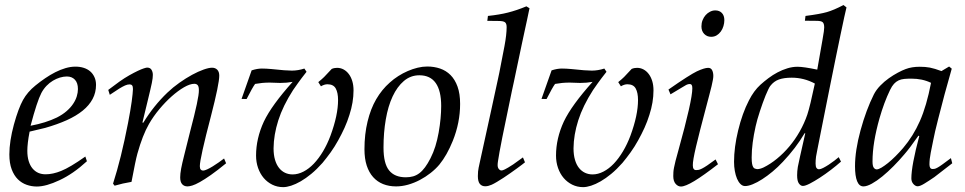

<svg xmlns="http://www.w3.org/2000/svg" viewBox="-20 -748 3929 782"><path d="M327.6 -110.4 334 -91.3Q305.2 -64.9 277.6 -45.9Q250 -26.9 222.7 -14.2Q168 11.7 129.9 11.7Q108.4 11.7 88.4 4.6Q68.4 -2.4 52.7 -17.8Q37.1 -33.2 27.6 -58.3Q18.1 -83.5 18.1 -119.1Q18.1 -172.4 36.6 -240.7Q45.9 -274.4 55.2 -299.3Q64.5 -324.2 73.7 -340.8Q91.8 -373.5 124.5 -399.9Q143.6 -415.5 164.1 -429.4Q184.6 -443.4 205.3 -453.9Q226.1 -464.4 246.8 -470.5Q267.6 -476.6 287.1 -476.6Q305.7 -476.6 321 -471.7Q336.4 -466.8 347.4 -457.3Q358.4 -447.8 364.7 -433.8Q371.1 -419.9 371.1 -402.3Q371.1 -371.1 357.2 -345Q343.3 -318.8 316.9 -297.4Q290.5 -275.9 252 -258.5Q213.4 -241.2 164.1 -227.1L100.6 -211.9Q95.7 -187 93.5 -167.5Q91.3 -147.9 91.3 -133.8Q91.3 -109.9 96.9 -91.8Q102.5 -73.7 112.5 -61.8Q122.6 -49.8 136 -43.9Q149.4 -38.1 165.5 -38.1Q195.3 -38.1 229 -51.8Q264.6 -65.9 327.6 -110.4ZM104.5 -235.8Q167 -247.6 211.9 -269.5Q234.9 -281.2 251.2 -295.4Q267.6 -309.6 277.8 -325Q288.1 -340.3 292.7 -355.7Q297.4 -371.1 297.4 -385.3Q297.4 -410.2 285.2 -423.3Q272.9 -436.5 252.4 -436.5Q238.8 -436.5 224.1 -432.1Q209.5 -427.7 195.6 -419.4Q181.6 -411.1 169.4 -398.4Q157.2 -385.7 148.4 -369.1Q130.9 -335.4 104.5 -235.8Z M446.8 8.3 440.4 0Q457 -51.8 472.2 -113Q487.3 -174.3 501.5 -247.1Q511.7 -300.3 516.4 -334.5Q521 -368.7 521.5 -385.3Q521.5 -396 518.1 -400.1Q514.6 -404.3 508.3 -404.3Q499 -404.3 489.3 -399.9Q479.5 -395.5 465.8 -387.2L427.2 -361.8L420.9 -381.8L466.3 -415.5Q487.8 -430.7 506.8 -441.4Q525.9 -452.1 540.8 -459.2Q555.7 -466.3 565.7 -469.5Q575.7 -472.7 579.1 -472.7Q591.8 -472.7 597.2 -463.6Q602.5 -454.6 602.5 -442.9Q602.5 -436.5 601.6 -429Q600.6 -421.4 598.4 -409.9Q596.2 -398.4 592 -381.3Q587.9 -364.3 582 -339.4L560.1 -249L563.5 -248Q605.5 -316.9 661.6 -370.6Q684.6 -392.6 710.9 -411.1Q737.3 -429.7 762.5 -443.4Q787.6 -457 809.1 -464.6Q830.6 -472.2 843.8 -472.2Q856.9 -472.2 865 -463.9Q873 -455.6 873 -439.9Q873 -406.2 839.4 -275.9Q793.9 -102.5 793.9 -71.3Q793.9 -61.5 797.6 -57.4Q801.3 -53.2 807.1 -53.2Q813 -53.2 823.7 -58.1Q834.5 -63 846.7 -70.6Q858.9 -78.1 871.1 -86.7Q883.3 -95.2 892.6 -102.5L900.9 -83Q865.2 -53.7 839.1 -35.4Q813 -17.1 794.2 -6.6Q775.4 3.9 763.2 7.6Q751 11.2 743.7 11.2Q730 11.2 721.9 2.2Q713.9 -6.8 713.9 -25.4Q713.9 -32.2 714.8 -41.3Q715.8 -50.3 717.8 -61.5Q721.2 -80.1 730.7 -117.7Q740.2 -155.3 754.4 -212.4Q772.5 -281.2 781.5 -323.2Q790.5 -365.2 790 -380.9Q790 -395.5 785.2 -401.1Q780.3 -406.7 771.5 -406.7Q753.9 -406.7 729.5 -392.6Q705.1 -378.4 679.2 -355.5Q653.3 -332.5 628.9 -303.2Q604.5 -273.9 586.9 -243.2Q560.5 -197.3 539.6 -122.1Q535.6 -107.9 529.8 -79.8Q523.9 -51.8 515.6 -7.3Q497.6 -4.4 480.5 -0.5Q463.4 3.4 446.8 8.3Z M963.9 -345.2 1004.9 -461.4Q1027.8 -468.8 1046.4 -468.8Q1055.2 -468.8 1064.9 -468.3Q1074.7 -467.8 1085.4 -466.8Q1116.2 -463.4 1136.7 -461.9Q1157.2 -460.4 1168.5 -460.4Q1193.8 -460.4 1219.7 -468.8L1228.5 -455.6Q1206.5 -427.7 1193.4 -409.2Q1180.2 -390.6 1173.8 -381.3Q1132.3 -316.9 1113.5 -257.8Q1094.7 -198.7 1094.2 -144Q1094.2 -117.2 1100.1 -97.2Q1106 -77.1 1116.5 -64Q1127 -50.8 1141.1 -44.2Q1155.3 -37.6 1171.9 -37.6Q1193.8 -37.6 1216.1 -49.1Q1238.3 -60.5 1258.3 -81.5Q1278.3 -102.5 1295.7 -131.6Q1313 -160.6 1326.2 -195.8Q1356.9 -279.3 1356.9 -340.3Q1356.9 -370.6 1347.4 -387.7Q1337.9 -404.8 1313.5 -404.8Q1301.3 -404.8 1287.1 -396.5L1276.4 -413.6Q1292 -426.3 1300.3 -434.6L1331.1 -467.3Q1336.4 -469.7 1342 -470.7Q1347.7 -471.7 1353 -471.7Q1367.2 -471.7 1379.4 -465.1Q1391.6 -458.5 1400.6 -446.5Q1409.7 -434.6 1414.8 -417.7Q1419.9 -400.9 1419.9 -379.9Q1419.9 -331.5 1403.3 -280.3Q1395 -253.4 1383.3 -227.5Q1371.6 -201.7 1357.4 -176.3Q1342.8 -149.9 1326.7 -127.4Q1310.5 -105 1293.5 -84.5Q1270.5 -58.6 1248 -40Q1225.6 -21.5 1204.8 -9.5Q1184.1 2.4 1165.8 8.3Q1147.5 14.2 1133.3 14.2Q1109.4 14.2 1089.1 4.2Q1068.8 -5.9 1054.2 -22.9Q1039.6 -40 1031.2 -63.7Q1022.9 -87.4 1022.9 -114.3Q1022.9 -184.1 1054.7 -252.9Q1070.8 -286.6 1100.1 -326.9Q1129.4 -367.2 1171.9 -414.6Q1147.9 -410.2 1121.6 -410.2L1078.1 -411.6Q1062.5 -411.6 1047.9 -410.2Q1033.2 -408.7 1019 -406.2Q1008.3 -391.6 984.4 -344.7Z M1464.4 -140.1Q1464.4 -201.2 1477.1 -253.2Q1489.7 -305.2 1512.2 -343.8Q1535.2 -383.3 1567.4 -411.6Q1583.5 -426.3 1602.3 -438.2Q1621.1 -450.2 1640.9 -458.7Q1660.6 -467.3 1680.9 -472.2Q1701.2 -477.1 1720.2 -477.1Q1748 -477.1 1772.5 -468.8Q1796.9 -460.4 1814.9 -442.4Q1833 -424.3 1843.5 -395.3Q1854 -366.2 1854 -324.7Q1854 -248.5 1824.2 -174.3Q1800.3 -115.2 1769.5 -77.6Q1754.4 -59.6 1733.9 -43.5Q1713.4 -27.3 1690.2 -15.1Q1667 -2.9 1642.1 4.2Q1617.2 11.2 1593.3 11.2Q1564 11.2 1540.3 1.7Q1516.6 -7.8 1499.8 -26.6Q1482.9 -45.4 1473.6 -73.7Q1464.4 -102.1 1464.4 -140.1ZM1542 -147Q1542 -82 1564.7 -54Q1587.4 -25.9 1632.8 -25.9Q1649.4 -25.9 1662.8 -29.8Q1676.3 -33.7 1688.2 -42.7Q1700.2 -51.8 1711.2 -66.7Q1722.2 -81.5 1733.4 -103.5Q1745.1 -126.5 1753.2 -152.3Q1761.2 -178.2 1766.6 -208Q1772 -238.8 1774.4 -265.6Q1776.9 -292.5 1776.9 -316.4Q1776.9 -378.4 1754.6 -409.9Q1732.4 -441.4 1688 -441.4Q1652.3 -441.4 1625 -418.2Q1597.7 -395 1579.1 -355.2Q1560.5 -315.4 1551.3 -261.7Q1542 -208 1542 -147Z M2109.9 -106.9 2118.2 -86.9Q2115.2 -84.5 2106.4 -77.6Q2097.7 -70.8 2085.4 -62Q2073.2 -53.2 2059.1 -43.2Q2044.9 -33.2 2030.8 -23.9Q2016.6 -14.6 2003.9 -7.1Q1991.2 0.5 1982.4 4.4Q1975.6 7.3 1969.2 9Q1962.9 10.7 1956.1 10.7Q1942.4 10.7 1934.3 1Q1926.3 -8.8 1926.3 -30.8Q1926.3 -50.8 1929.7 -66.4Q1929.7 -65.4 1932.6 -79.6Q1935.5 -93.8 1940.9 -117.7Q1946.3 -141.6 1953.1 -173.3Q1960 -205.1 1967.5 -239Q1975.1 -272.9 1982.4 -307.1Q1989.7 -341.3 1996.1 -370.4Q2002.4 -399.4 2007.1 -421.1Q2011.7 -442.9 2013.7 -452.1Q2025.9 -513.2 2034.7 -560.3Q2043.5 -607.4 2043.5 -637.7Q2043.5 -651.9 2036.9 -657.2Q2030.3 -662.6 2009.8 -662.6L1964.8 -663.1L1967.3 -683.1Q1990.7 -685.5 2011.2 -689Q2031.7 -692.4 2048.8 -696.8Q2084 -705.6 2124 -722.2L2136.7 -714.4Q2136.2 -712.4 2133.5 -699.7Q2130.9 -687 2126.7 -667.2Q2122.6 -647.5 2116.9 -622.1Q2111.3 -596.7 2105.5 -569.1Q2099.6 -541.5 2093.8 -513.4Q2087.9 -485.4 2082.5 -460Q2077.1 -434.6 2072.8 -413.8Q2068.4 -393.1 2065.4 -379.9Q2015.6 -144.5 2008.3 -91.8Q2006.8 -82.5 2006.8 -75.7Q2006.8 -65.4 2011.7 -59.6Q2016.6 -53.7 2022.5 -53.7Q2024.9 -53.7 2028.1 -54.7Q2031.2 -55.7 2036.6 -58.3Q2042 -61 2050 -65.7Q2058.1 -70.3 2069.8 -78.1Z M2185.5 -345.2 2226.6 -461.4Q2249.5 -468.8 2268.1 -468.8Q2276.9 -468.8 2286.6 -468.3Q2296.4 -467.8 2307.1 -466.8Q2337.9 -463.4 2358.4 -461.9Q2378.9 -460.4 2390.1 -460.4Q2415.5 -460.4 2441.4 -468.8L2450.2 -455.6Q2428.2 -427.7 2415 -409.2Q2401.9 -390.6 2395.5 -381.3Q2354 -316.9 2335.2 -257.8Q2316.4 -198.7 2315.9 -144Q2315.9 -117.2 2321.8 -97.2Q2327.6 -77.1 2338.1 -64Q2348.6 -50.8 2362.8 -44.2Q2377 -37.6 2393.6 -37.6Q2415.5 -37.6 2437.7 -49.1Q2460 -60.5 2480 -81.5Q2500 -102.5 2517.3 -131.6Q2534.7 -160.6 2547.9 -195.8Q2578.6 -279.3 2578.6 -340.3Q2578.6 -370.6 2569.1 -387.7Q2559.6 -404.8 2535.2 -404.8Q2522.9 -404.8 2508.8 -396.5L2498 -413.6Q2513.7 -426.3 2522 -434.6L2552.7 -467.3Q2558.1 -469.7 2563.7 -470.7Q2569.3 -471.7 2574.7 -471.7Q2588.9 -471.7 2601.1 -465.1Q2613.3 -458.5 2622.3 -446.5Q2631.3 -434.6 2636.5 -417.7Q2641.6 -400.9 2641.6 -379.9Q2641.6 -331.5 2625 -280.3Q2616.7 -253.4 2605 -227.5Q2593.3 -201.7 2579.1 -176.3Q2564.5 -149.9 2548.3 -127.4Q2532.2 -105 2515.1 -84.5Q2492.2 -58.6 2469.7 -40Q2447.3 -21.5 2426.5 -9.5Q2405.8 2.4 2387.5 8.3Q2369.1 14.2 2355 14.2Q2331.1 14.2 2310.8 4.2Q2290.5 -5.9 2275.9 -22.9Q2261.2 -40 2252.9 -63.7Q2244.6 -87.4 2244.6 -114.3Q2244.6 -184.1 2276.4 -252.9Q2292.5 -286.6 2321.8 -326.9Q2351.1 -367.2 2393.6 -414.6Q2369.6 -410.2 2343.3 -410.2L2299.8 -411.6Q2284.2 -411.6 2269.5 -410.2Q2254.9 -408.7 2240.7 -406.2Q2230 -391.6 2206.1 -344.7Z M2836.9 -640.6Q2836.9 -654.3 2841.6 -666Q2846.2 -677.7 2854 -686.5Q2861.8 -695.3 2872.1 -700.4Q2882.3 -705.6 2893.1 -705.6Q2910.2 -705.6 2920.2 -695.1Q2930.2 -684.6 2930.2 -666Q2930.2 -653.8 2926.5 -641.6Q2922.9 -629.4 2915.8 -619.6Q2908.7 -609.9 2898.9 -604Q2889.2 -598.1 2876.5 -598.1Q2859.4 -598.1 2848.1 -609.9Q2836.9 -621.6 2836.9 -640.6ZM2710.9 -363.8 2702.6 -383.3Q2746.6 -414.1 2775.4 -432.4Q2804.2 -450.7 2818.4 -457.5Q2849.1 -471.7 2864.3 -471.7Q2875.5 -471.7 2880.4 -462.2Q2885.3 -452.6 2885.3 -438.5Q2885.3 -432.1 2883.5 -422.4Q2881.8 -412.6 2878.2 -397.2Q2874.5 -381.8 2868.7 -360.1Q2862.8 -338.4 2855 -308.1Q2828.6 -209 2814.9 -151.1Q2801.3 -93.3 2801.8 -74.7Q2801.8 -55.2 2815.4 -55.2Q2820.8 -55.2 2825.7 -56.2Q2830.6 -57.1 2838.9 -61.3Q2847.2 -65.4 2860.4 -74.2Q2873.5 -83 2894.5 -98.6L2904.3 -79.1Q2845.2 -33.2 2808.1 -10.7Q2771 11.7 2753.4 11.7Q2741.2 11.7 2731.7 0.7Q2722.2 -10.3 2722.2 -30.8Q2722.2 -39.6 2722.7 -47.1Q2723.1 -54.7 2725.3 -65.7Q2727.5 -76.7 2731.4 -92.8Q2735.4 -108.9 2742.7 -134.3Q2799.8 -339.4 2799.8 -388.2Q2799.8 -398.4 2797.1 -402.1Q2794.4 -405.8 2789.6 -405.8Q2782.2 -405.8 2775.4 -402.3Q2773.4 -401.4 2757.6 -391.8Q2741.7 -382.3 2710.9 -363.8Z M3396 -107.9 3405.3 -89.8Q3387.2 -73.7 3364.3 -56.2Q3341.3 -38.6 3319.1 -24.2Q3296.9 -9.8 3278.3 -0.2Q3259.8 9.3 3250 9.3Q3241.2 9.3 3233.9 -0.7Q3226.6 -10.7 3226.6 -34.2Q3226.6 -50.3 3229.5 -68.4Q3231.4 -78.1 3238.8 -112.1Q3246.1 -146 3259.8 -205.1L3257.3 -205.6Q3238.8 -174.3 3216.8 -145.5Q3194.8 -116.7 3168.5 -88.9Q3148.4 -67.4 3126.7 -49.3Q3105 -31.2 3084.5 -18.1Q3064 -4.9 3045.9 2.4Q3027.8 9.8 3014.6 9.8Q3004.4 9.8 2996.1 1.7Q2987.8 -6.3 2981.9 -20Q2976.1 -33.7 2972.9 -51.5Q2969.7 -69.3 2969.7 -88.9Q2969.7 -147.9 2986.3 -216.3Q3003.4 -287.1 3030.3 -338.9Q3050.3 -378.4 3077.1 -402.8Q3092.3 -416.5 3109.9 -429.7Q3127.4 -442.9 3146.7 -453.1Q3166 -463.4 3186.8 -469.7Q3207.5 -476.1 3228.5 -476.1Q3252.9 -476.1 3308.6 -464.4L3330.1 -586.9Q3334 -607.4 3335.4 -619.4Q3336.9 -631.3 3336.9 -636.2Q3336.9 -651.9 3330.8 -657.5Q3324.7 -663.1 3306.2 -663.1L3258.3 -663.6L3260.7 -683.1Q3291.5 -687 3312.7 -690.9Q3334 -694.8 3347.7 -698.7Q3361.3 -702.6 3378.2 -709.7Q3395 -716.8 3415.5 -727.5L3427.7 -717.8Q3425.3 -709 3418.7 -678.7Q3412.1 -648.4 3403.1 -605.2Q3394 -562 3383.3 -509.5Q3372.6 -457 3361.8 -403.3Q3351.1 -349.6 3340.8 -298.3Q3330.6 -247.1 3322.5 -206.5Q3314.5 -166 3309.3 -139.9Q3304.2 -113.8 3303.7 -110.4Q3302.7 -102.5 3302.2 -95.5Q3301.8 -88.4 3301.8 -82Q3301.8 -68.8 3305.7 -63.7Q3309.6 -58.6 3315.9 -58.6Q3322.3 -58.6 3333 -64.2Q3343.8 -69.8 3355.5 -77.4Q3367.2 -85 3378.2 -93.5Q3389.2 -102.1 3396 -107.9ZM3298.8 -407.7Q3254.4 -431.6 3204.6 -431.6Q3173.3 -431.6 3152.6 -424.3Q3131.8 -417 3117.2 -397.9Q3113.8 -393.6 3108.9 -383.3Q3104 -373 3098.1 -358.9Q3092.3 -344.7 3086.4 -328.1Q3080.6 -311.5 3075 -294.9Q3069.3 -278.3 3064.9 -262.2Q3060.5 -246.1 3057.6 -233.4Q3049.8 -198.7 3045.7 -167.2Q3041.5 -135.7 3041.5 -106.4Q3041.5 -89.8 3043.2 -80.8Q3044.9 -71.8 3047.9 -67.1Q3050.8 -62.5 3054.7 -61.3Q3058.6 -60.1 3063.5 -59.1Q3075.2 -59.1 3089.8 -65.9Q3117.7 -79.6 3144.5 -101.6Q3171.4 -123.5 3194.8 -151.4Q3218.3 -179.2 3237.1 -212.4Q3255.9 -245.6 3268.1 -281.2Q3279.3 -314.9 3298.8 -407.7Z M3853 -104 3858.4 -83 3785.2 -26.4Q3762.2 -10.7 3744.6 0Q3727.1 10.7 3717.3 10.7Q3708.5 10.7 3700.2 1.5Q3691.9 -7.8 3691.9 -21.5Q3691.9 -73.2 3724.1 -193.8L3720.7 -195.3Q3702.1 -168.9 3688 -150.1Q3673.8 -131.3 3663.1 -119.1Q3642.6 -94.7 3619.4 -71.3Q3596.2 -47.9 3573.7 -29.5Q3551.3 -11.2 3531 0Q3510.7 11.2 3496.6 11.2Q3479.5 11.2 3470.9 -10Q3462.4 -31.2 3462.4 -70.8Q3462.4 -134.8 3484.9 -217.3Q3507.8 -300.8 3539.1 -363.3Q3548.8 -382.3 3565.2 -399.2Q3581.5 -416 3600.1 -429.2Q3618.7 -442.4 3637 -452.1Q3655.3 -461.9 3668.9 -466.8Q3693.4 -476.1 3726.1 -476.1Q3737.8 -476.1 3747.6 -475.3Q3757.3 -474.6 3767.3 -472.7Q3777.3 -470.7 3788.6 -467.3Q3799.8 -463.9 3814.5 -458.5L3845.7 -477.1L3856.4 -468.3Q3840.8 -413.6 3827.1 -363.3Q3813.5 -313 3801.3 -264.2Q3793.9 -234.9 3788.8 -213.4Q3783.7 -191.9 3781.2 -177.7Q3775.9 -151.9 3770.8 -126Q3765.6 -100.1 3765.6 -78.1Q3765.6 -69.8 3768.6 -64.7Q3771.5 -59.6 3778.8 -59.6Q3783.2 -59.6 3787.4 -60.5Q3791.5 -61.5 3799.1 -65.7Q3806.6 -69.8 3819.1 -78.9Q3831.5 -87.9 3853 -104ZM3772 -410.6Q3753.9 -419.4 3733.9 -423.6Q3713.9 -427.7 3691.9 -427.7Q3675.3 -427.7 3662.6 -426.5Q3649.9 -425.3 3639.6 -420.4Q3629.4 -415.5 3621.1 -406.5Q3612.8 -397.5 3605 -381.3Q3592.8 -356 3582 -327.1Q3571.3 -298.3 3562 -265.6Q3547.9 -215.8 3540.8 -172.4Q3533.7 -128.9 3533.7 -90.3Q3533.7 -71.8 3538.8 -64.9Q3543.9 -58.1 3550.8 -58.1Q3558.1 -58.1 3570.1 -65.2Q3582 -72.3 3596.7 -84Q3611.3 -95.7 3627.2 -111.6Q3643.1 -127.4 3658.2 -145Q3699.7 -193.8 3726.6 -254.9Q3753.9 -316.4 3772 -410.6Z"/></svg>

Font: XB Kayhan
Style: Italic
Weight: 400
Italic angle: -12°
Designer: Behnam
Foundry: Irmug
Version: Version 7.300 2009